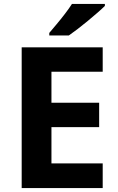

<svg xmlns="http://www.w3.org/2000/svg" viewBox="-20 -954 600 974"><path d="M501 0H90V-714H501V-590H241V-433H483V-309H241V-125H501ZM512 -924Q498 -910 475 -890Q452 -870 425.5 -848Q399 -826 373.5 -806.5Q348 -787 329 -774H230V-787Q246 -806 267.5 -831.5Q289 -857 310 -884.5Q331 -912 345 -934H512Z"/></svg>

Font: Noto Sans Duployan
Style: Bold
Weight: 700
Designer: David Corbett
Foundry: David Corbett
Version: Version 3.001